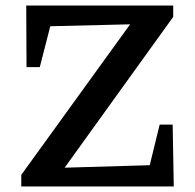

<svg xmlns="http://www.w3.org/2000/svg" viewBox="-20 -675 705 695"><path d="M57 0V-42L451 -587L162 -580L124 -432H76L75 -655H607V-614L214 -68L522 -77L558 -224H605L609 0Z"/></svg>

Font: Piazzolla 24pt SemiBold
Style: Regular
Weight: 600
Designer: Juan Pablo del Peral
Foundry: Huerta Tipografica
Version: Version 2.005